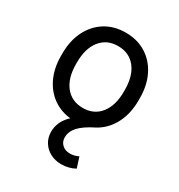

<svg xmlns="http://www.w3.org/2000/svg" viewBox="-186 -664 972 1043"><g transform="rotate(30 300.0 -142.5)"><path d="M57 -255V-268.5Q57 -349.5 87.5 -410.5Q118 -471.5 172.8 -505.5Q227.5 -539.5 300 -539.5Q372.5 -539.5 427.2 -505.5Q482 -471.5 512.5 -410.5Q543 -349.5 543 -268.5V-255Q543 -174.5 512.5 -113.2Q482 -52 427.2 -18Q372.5 16 300 16Q227.5 16 172.8 -18Q118 -52 87.5 -113.2Q57 -174.5 57 -255ZM450 -256.5V-267Q450 -355 410 -405.2Q370 -455.5 300.2 -455.5Q230.5 -455.5 190.2 -405.2Q150 -355 150 -267V-256.5Q150 -169 190.2 -118.5Q230.5 -68 300.2 -68Q370 -68 410 -118.5Q450 -169 450 -256.5ZM351.5 255.5Q313 255.5 282.2 239Q251.5 222.5 234 194Q216.5 165.5 216.5 129.5Q216.5 71 259.5 25.2Q302.5 -20.5 391 -55L415.5 -11.5Q352.5 20 324.2 51Q296 82 296 119Q296 146.5 314.8 164Q333.5 181.5 363 181.5Q392 181.5 416.5 168.5L437.5 234Q398 255.5 351.5 255.5Z"/></g></svg>

Font: Google Sans Code
Style: Regular
Weight: 400
Monospace: yes
Designer: Google Sans Code Authors
Foundry: Google LLC
Version: Version 6.000